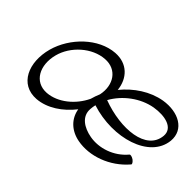

<svg xmlns="http://www.w3.org/2000/svg" viewBox="-72 -887 1241 1241"><g transform="rotate(45 548.0 -266.5)"><path d="M1022 -115C1027 -120 1019 -133 1005 -144C990 -154 974 -158 969 -152C903 -73 800 -40 712 -56C640 -69 576 -109 582 -182C583 -196 585 -209 588 -222C817 -148 1077 -226 1095 -405C1105 -516 1000 -572 876 -552C776 -535 685 -474 620 -394C610 -490 545 -559 440 -552C297 -542 165 -412 125 -267C83 -112 145 29 290 19C381 12 466 -46 528 -125C540 -50 596 3 676 18C792 40 931 -8 1022 -115ZM865 -478C956 -493 1046 -472 1040 -395C1027 -246 812 -227 618 -299C668 -389 762 -460 865 -478ZM178 -267C206 -376 311 -470 421 -477C524 -484 581 -397 559 -293C550 -273 543 -251 537 -230C493 -137 404 -63 309 -56C200 -49 148 -151 178 -267Z"/></g></svg>

Font: Nupuram Light Oblique
Style: Regular
Weight: 300
Designer: Santhosh Thottingal (santhosh.thottingal@gmail.com)
Foundry: SMC
Version: Version 1.000